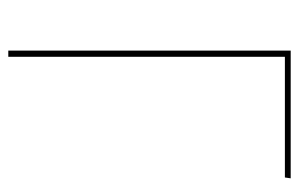

<svg xmlns="http://www.w3.org/2000/svg" viewBox="-149 -572 721 463"><g transform="rotate(90 211.5 -340.5)"><path d="M408 -667H117V0H102V-681H410Z"/></g></svg>

Font: Fira Sans Compressed Hair
Style: Regular
Weight: 100
Width: 1
Designer: bBox Type GmbH & Carrois Corporate GbR & Edenspiekermann AG
Foundry: bBox Type GmbH & Carrois Corporate GbR & Edenspiekermann AG
Version: Version 4.301